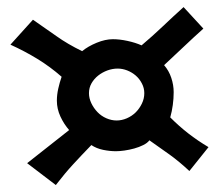

<svg xmlns="http://www.w3.org/2000/svg" viewBox="-20 -616 636 549"><path d="M576.2 -195.3 521.5 -127Q492.2 -154.3 465.8 -173.3Q439.5 -192.4 407.2 -214.8Q401.4 -207 389.6 -201.2Q377.9 -195.3 363.8 -191.4Q349.6 -187.5 335.4 -185.5Q321.3 -183.6 311.5 -183.6Q293.9 -183.6 274.9 -187.5Q255.9 -191.4 241.2 -201.2Q211.9 -170.9 189 -146Q166 -121.1 139.6 -86.9L57.6 -149.4L177.7 -244.1Q163.1 -260.7 152.8 -282.7Q142.6 -304.7 142.6 -328.1Q142.6 -344.7 146.5 -362.3Q150.4 -379.9 156.2 -396.5Q124 -424.8 87.4 -447.3Q50.8 -469.7 9.8 -488.3L74.2 -559.6Q111.3 -534.2 142.1 -512.2Q172.9 -490.2 214.8 -469.7Q231.4 -483.4 256.3 -493.7Q281.2 -503.9 302.7 -503.9Q322.3 -503.9 344.7 -499Q367.2 -494.1 384.8 -486.3Q416 -512.7 445.3 -540.5Q474.6 -568.4 504.9 -595.7L561.5 -534.2Q533.2 -508.8 505.4 -482.4Q477.5 -456.1 449.2 -429.7Q462.9 -414.1 469.7 -393.6Q476.6 -373 476.6 -352.5Q476.6 -334 474.1 -315.9Q471.7 -297.9 466.8 -280.3Q492.2 -254.9 518.6 -234.4Q544.9 -213.9 576.2 -195.3ZM392.6 -349.6Q392.6 -364.3 385.7 -377.4Q378.9 -390.6 368.2 -399.9Q357.4 -409.2 343.8 -414.6Q330.1 -419.9 316.4 -419.9Q301.8 -419.9 287.1 -414.6Q272.5 -409.2 260.7 -399.9Q249 -390.6 241.7 -377.9Q234.4 -365.2 234.4 -349.6Q234.4 -335 241.2 -320.8Q248 -306.6 258.8 -295.4Q269.5 -284.2 284.2 -277.8Q298.8 -271.5 313.5 -271.5Q328.1 -271.5 342.8 -277.8Q357.4 -284.2 368.2 -294.9Q378.9 -305.7 385.7 -319.8Q392.6 -334 392.6 -349.6Z"/></svg>

Font: Slackey
Style: Regular
Weight: 400
Designer: Squid
Foundry: Font Diner, Inc DBA Sideshow
Version: Version 1.000